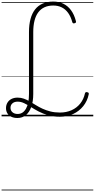

<svg xmlns="http://www.w3.org/2000/svg" viewBox="-20 -1473 1201 2431"><path d="M200 21Q156 21 123.5 5.5Q91 -10 73.5 -38Q56 -66 56 -103Q56 -143 74.5 -173.5Q93 -204 126 -220.5Q159 -237 203 -237Q245 -237 282.5 -223.5Q320 -210 357 -188.5Q394 -167 433 -142.5Q472 -118 517.5 -97Q563 -76 617.5 -62Q672 -48 739 -48Q820 -48 886 -77.5Q952 -107 996 -162Q1040 -217 1056 -292Q1059 -302 1067 -305.5Q1075 -309 1086 -305Q1098 -303 1102 -296Q1106 -289 1103 -277Q1085 -192 1033.5 -128.5Q982 -65 906.5 -30Q831 5 738 5Q654 5 588 -14.5Q522 -34 468.5 -62Q415 -90 370.5 -118.5Q326 -147 285.5 -166.5Q245 -186 203 -186Q162 -186 137.5 -164.5Q113 -143 113 -109Q113 -73 138 -51.5Q163 -30 203 -30Q271 -30 309 -97Q347 -164 347 -284V-1067Q347 -1161 366.5 -1233Q386 -1305 424.5 -1354Q463 -1403 521 -1428Q579 -1453 655 -1453Q726 -1453 782.5 -1425.5Q839 -1398 879 -1344Q919 -1290 940 -1210Q945 -1196 941 -1189Q937 -1182 925 -1179Q914 -1175 906 -1178.5Q898 -1182 895 -1194Q876 -1264 842 -1310.5Q808 -1357 761 -1380Q714 -1403 655 -1403Q592 -1403 544.5 -1381.5Q497 -1360 465 -1317.5Q433 -1275 417 -1212Q401 -1149 401 -1066V-284Q401 -189 376.5 -120.5Q352 -52 307.5 -15.5Q263 21 200 21ZM0 928H1161V938H0ZM0 -20H1161V0H0ZM0 -505H1161V-500H0ZM0 -1448H1161V-1438H0Z"/></svg>

Font: Playwrite ID Guides
Style: Regular
Weight: 400
Designer: Veronika Burian, José Scaglione
Foundry: TypeTogether
Version: Version 1.003